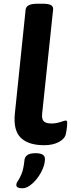

<svg xmlns="http://www.w3.org/2000/svg" viewBox="-20 -774 382 1034"><path d="M218 8Q133 8 92 -32Q51 -72 60 -162L118 -722Q121 -754 182 -754H210Q242 -754 255 -746Q268 -738 266 -722L207 -162Q204 -132 216 -120.5Q228 -109 258 -109Q282 -109 306 -117Q330 -125 334 -125Q342 -125 342 -113Q342 -109 341 -94.5Q340 -80 335 -54Q330 -27 297.5 -9.5Q265 8 218 8ZM100 240Q88 240 78 236.5Q68 233 68 222Q68 212 77 199.5Q86 187 96.5 161.5Q107 136 112 86Q114 71 127.5 61Q141 51 172 51Q222 51 222 82Q222 107 210.5 134.5Q199 162 180.5 186Q162 210 141 225Q120 240 100 240Z"/></svg>

Font: Asap Expanded Expanded Regular
Style: Bold Italic
Weight: 700
Width: 7
Italic angle: -6°
Designer: Pablo Cosgaya
Foundry: Omnibus-Type
Version: Version 3.001; ttfautohint (v1.8.4.7-5d5b)